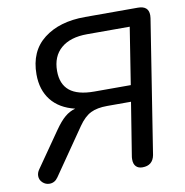

<svg xmlns="http://www.w3.org/2000/svg" viewBox="-80 -781 835 865"><g transform="rotate(-10 337.5 -349.0)"><path d="M463 -35Q463 -45 464 -50L503 -293H394Q348 -293 318.5 -278.5Q289 -264 262 -225L117 -15Q102 7 78 7Q60 7 46.5 -5.5Q33 -18 33 -36Q33 -51 43 -65L155 -226Q180 -262 202 -280.5Q224 -299 250 -306Q179 -323 142 -370Q105 -417 105 -488Q105 -594 176.5 -649.5Q248 -705 365 -705H607Q656 -705 656 -662Q656 -654 655 -649L559 -39Q550 7 503 7Q484 7 473.5 -4Q463 -15 463 -35ZM515 -367 556 -627H361Q284 -627 241.5 -590.5Q199 -554 199 -487Q199 -427 235.5 -397Q272 -367 348 -367Z"/></g></svg>

Font: SN Pro
Style: Italic
Weight: 400
Italic angle: -9°
Designer: Tobias Whetton
Foundry: Supernotes
Version: Version 1.003